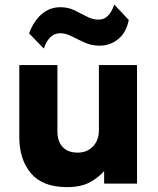

<svg xmlns="http://www.w3.org/2000/svg" viewBox="-20 -790 678 826"><path d="M268 15Q163.5 15 113.2 -44.5Q63 -104 63 -200V-510H227V-224.5Q227 -182.5 249.2 -158Q271.5 -133.5 314 -133.5Q355 -133.5 380.2 -160.2Q405.5 -187 405.5 -229.5V-510H569.5V0H428V-54Q403.5 -26 366 -5.5Q328.5 15 268 15ZM168.5 -581 105 -646.5Q125.5 -700.5 160 -729.8Q194.5 -759 239.5 -759Q273 -759 300.8 -745.5Q328.5 -732 353.5 -718.8Q378.5 -705.5 404.5 -705.5Q450 -705.5 471.5 -770.5L534 -704Q523 -649.5 488.2 -621.5Q453.5 -593.5 408 -593.5Q374 -593.5 344.8 -606.8Q315.5 -620 289.2 -633.5Q263 -647 238.5 -647Q191 -647 168.5 -581Z"/></svg>

Font: Geologica
Style: Bold
Weight: 700
Designer: Sindre Bremnes, Frode Helland
Foundry: Monokrom Skriftforlag AS
Version: Version 1.010; ttfautohint (v1.8.4.7-5d5b);gftools[0.9.28]